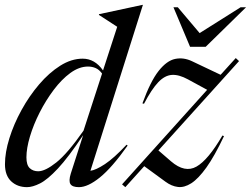

<svg xmlns="http://www.w3.org/2000/svg" viewBox="-20 -762 1035 792"><path d="M506.5 -161.5Q442 -70.5 392.2 -30.2Q342.5 10 305.5 10Q278.5 10 270.5 -2.8Q262.5 -15.5 272 -46L323 -204.5Q262 -113 219 -67Q176 -21 145.2 -5.5Q114.5 10 91.5 10Q52 10 26.2 -14Q0.5 -38 0.5 -84.5Q0.5 -133.5 18.8 -192Q37 -250.5 68.8 -308.2Q100.5 -366 141.5 -414Q182.5 -462 228.5 -491Q274.5 -520 321 -520Q371 -520 405 -471.5L463.5 -651.5L388 -700.5L388.5 -703.5L568 -742H569.5L353 -57.5Q375.5 -60.5 412.8 -85Q450 -109.5 502 -165ZM89 -113Q89 -81 102.8 -68.2Q116.5 -55.5 137.5 -55.5Q166.5 -55.5 212.2 -91.8Q258 -128 324.5 -223L401 -458.5Q389 -475 374.5 -481.2Q360 -487.5 343 -487.5Q306.5 -487.5 270.2 -461Q234 -434.5 201.5 -391.2Q169 -348 143.5 -297.8Q118 -247.5 103.5 -198.8Q89 -150 89 -113ZM483.5 -1.5 834.5 -391.5 755.5 -434.5Q718 -455 688.8 -453Q659.5 -451 632.5 -422.5Q605.5 -394 574 -334L567.5 -335.5Q600.5 -426.5 634.2 -469.2Q668 -512 702.8 -519Q737.5 -526 772 -509.5L890 -453.5L952.5 -522.5L966 -510L633.5 -141.5L685.5 -96.5Q742.5 -47.5 790.5 -74.8Q838.5 -102 897.5 -203L904 -200.5Q865 -118 831.5 -71.2Q798 -24.5 769 -6Q740 12.5 713.8 9.2Q687.5 6 662.5 -12.5L575 -76.5L497 10ZM995 -732 828.5 -569H764L695.5 -732H713.5L803.5 -625.5L972.5 -732Z"/></svg>

Font: Newsreader 72pt
Style: Italic
Weight: 400
Italic angle: -17°
Designer: Hugues Gentile
Foundry: Production Type
Version: Version 1.003; ttfautohint (v1.8.3)